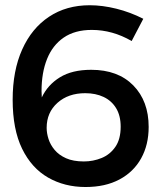

<svg xmlns="http://www.w3.org/2000/svg" viewBox="-20 -726 640 751"><path d="M314.5 5.5Q232.5 5.5 168 -31.5Q103.5 -68.5 66.5 -144.2Q29.5 -220 29.5 -336Q29.5 -449.5 66.8 -532.5Q104 -615.5 171.8 -660.5Q239.5 -705.5 331 -705.5Q380.5 -705.5 435 -692Q489.5 -678.5 540.5 -652.5L495 -565.5Q420 -609 339 -609Q273 -609 229.2 -579Q185.5 -549 164 -495.2Q142.5 -441.5 142.5 -370Q142.5 -358 143.5 -345Q166.5 -394 214.2 -423.5Q262 -453 336.5 -453Q441.5 -453 501.5 -391.8Q561.5 -330.5 561.5 -229.5Q561.5 -159.5 532 -106.5Q502.5 -53.5 447.2 -24Q392 5.5 314.5 5.5ZM308 -94.5Q344.5 -94.5 377.5 -108Q410.5 -121.5 431.2 -151.5Q452 -181.5 452 -230.5Q452 -273.5 434.2 -302.8Q416.5 -332 385.2 -346.8Q354 -361.5 313.5 -361.5Q247 -361.5 204.8 -323.8Q162.5 -286 162.5 -226Q162.5 -205 169.8 -182.2Q177 -159.5 193.8 -139.5Q210.5 -119.5 238.5 -107Q266.5 -94.5 308 -94.5Z"/></svg>

Font: Argentum Novus Medium
Style: Regular
Weight: 500
Designer: Julieta Ulanovsky (font) & Cristiano Sobral (main changes)
Foundry: Julieta Ulanovsky (font) & Cristiano Sobral (main changes)
Version: Version 3.00;November 27, 2020;FontCreator 13.0.0.2655 64-bi